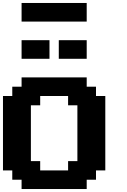

<svg xmlns="http://www.w3.org/2000/svg" viewBox="-20 -1270 852 1290"><path d="M125 0H562.5V-62.5H625V-125H687.5V-625H625V-687.5H562.5V-750H125V-687.5H62.5V-625H0V-125H62.5V-62.5H125ZM437.5 -125H250V-187.5H187.5V-562.5H250V-625H437.5V-562.5H500V-187.5H437.5ZM375 -875H562.5V-1000H375ZM125 -875H312.5V-1000H125ZM125 -1125H562.5V-1250H125Z"/></svg>

Font: Faithful 32x
Style: Semibold
Weight: 400
Foundry: Faithful Resource Pack
Version: Version 1.0; January 27, 2023